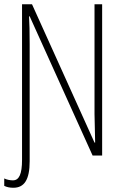

<svg xmlns="http://www.w3.org/2000/svg" viewBox="-43 -734 563 906"><path d="M20 152C71 152 97 115 97 27V-525C97 -585 96 -623 94 -657H97L394 0H439V-714H403V-196C403 -160 406 -101 406 -61H403L108 -714H61V20C61 88 47 117 18 117C4 117 -11 114 -23 108V143C-11 149 3 152 20 152Z"/></svg>

Font: Noto Sans Mono ExtraCondensed ExtraLight
Style: Regular
Weight: 200
Width: 2
Designer: Monotype Design Team
Foundry: Monotype Imaging Inc.
Version: Version 2.014